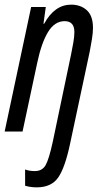

<svg xmlns="http://www.w3.org/2000/svg" viewBox="-21 -566 444 826"><path d="M281 50 365 -344Q370 -370 374.5 -397.5Q379 -425 379 -446Q379 -498 352.5 -522Q326 -546 285 -546Q214 -546 169 -464H166L176 -536H113L-1 0H76L139 -295Q157 -381 185.5 -428Q214 -475 257 -475Q299 -475 299 -428Q299 -409 294.5 -383Q290 -357 285 -333L206 44Q190 118 175.5 144Q161 170 129 170Q104 170 87 163V233Q110 240 137 240Q200 240 229.5 197.5Q259 155 281 50Z"/></svg>

Font: Noto Sans Display Condensed
Style: Italic
Weight: 400
Width: 3
Designer: Monotype Design team
Foundry: Monotype Imaging Inc.
Version: 1.000